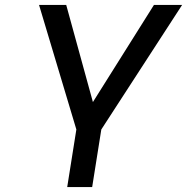

<svg xmlns="http://www.w3.org/2000/svg" viewBox="-20 -757 757 777"><path d="M252 0 289 -233 138 -737H248L356 -344L603 -737H717L390 -233L353 0Z"/></svg>

Font: Exo Thin Medium
Style: Italic
Weight: 500
Italic angle: -9°
Version: Version 2.000